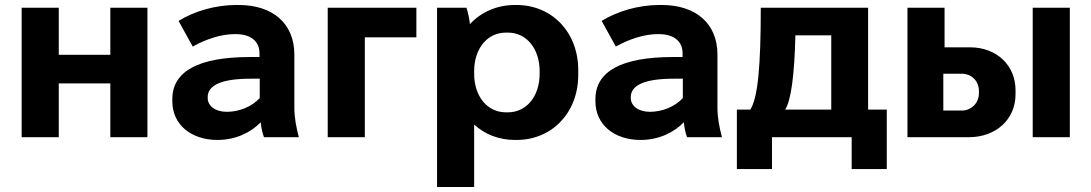

<svg xmlns="http://www.w3.org/2000/svg" viewBox="-20 -551 4383 771"><path d="M67 0H216V-216H423V0H572V-520H423V-331H216V-520H67Z M853 11C927 11 987 -19 1027 -60C1029 -37 1034 -16 1040 0H1180C1170 -39 1162 -77 1162 -119V-332C1162 -457 1075 -531 938 -531H929C845 -531 760 -506 697 -467L754 -364C809 -395 870 -414 922 -414H926C990 -414 1022 -383 1022 -337V-322H983C776 -322 672 -264 672 -153V-144C672 -51 747 11 853 11ZM891 -102C845 -102 814 -125 814 -158V-161C814 -209 870 -235 987 -235H1023V-157C990 -122 940 -102 891 -102Z M1296 0H1445V-401H1652V-520H1296Z M1735 200H1884V-51C1926 -12 1983 11 2048 11H2054C2197 11 2302 -99 2302 -250V-270C2302 -421 2197 -531 2054 -531H2048C1975 -531 1911 -502 1867 -454C1865 -475 1859 -503 1853 -520H1735ZM2011 -100C1937 -100 1884 -164 1884 -255V-265C1884 -356 1937 -420 2011 -420H2020C2094 -420 2147 -356 2147 -265V-255C2147 -164 2094 -100 2020 -100Z M2552 11C2626 11 2686 -19 2726 -60C2728 -37 2733 -16 2739 0H2879C2869 -39 2861 -77 2861 -119V-332C2861 -457 2774 -531 2637 -531H2628C2544 -531 2459 -506 2396 -467L2453 -364C2508 -395 2569 -414 2621 -414H2625C2689 -414 2721 -383 2721 -337V-322H2682C2475 -322 2371 -264 2371 -153V-144C2371 -51 2446 11 2552 11ZM2590 -102C2544 -102 2513 -125 2513 -158V-161C2513 -209 2569 -235 2686 -235H2722V-157C2689 -122 2639 -102 2590 -102Z M2939 128H3080V0H3400V128H3541V-111H3466V-520H3035C3035 -291 3024 -159 2993 -111H2939ZM3133 -111C3157 -149 3170 -249 3174 -409H3318V-111Z M3624 0H3870C3981 0 4058 -73 4058 -172V-189C4058 -287 3984 -361 3875 -361H3773V-520H3624ZM4127 0H4276V-520H4127ZM3768 -107V-255H3842C3882 -255 3911 -225 3911 -186V-176C3911 -138 3881 -107 3842 -107Z"/></svg>

Font: Fixel Display Bold
Style: Bold
Weight: 700
Designer: AlfaBravo + MacPaw
Foundry: Kyrylo Tkachov, Marchela Mozhyna, Serhii Makarenko, Maria Weinstein, Zakhar Kryvoshyya
Version: Version 1.211